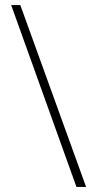

<svg xmlns="http://www.w3.org/2000/svg" viewBox="-20 -735 376 756"><path d="M60 -715 319 1H281L24 -715Z"/></svg>

Font: Noto Sans Lao ExtraCondensed ExtraLight
Style: Regular
Weight: 200
Width: 2
Designer: Monotype Design Team
Foundry: Monotype Imaging Inc.
Version: Version 2.003; ttfautohint (v1.8.4.7-5d5b)